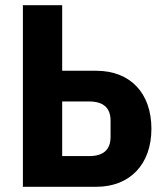

<svg xmlns="http://www.w3.org/2000/svg" viewBox="-20 -718 640 738"><path d="M68 0H350C480 0 562 -87 562 -223C562 -361 480 -446 350 -446H219V-698H68ZM219 -118V-328H322C377 -328 405 -304 405 -254V-192C405 -142 377 -118 322 -118Z"/></svg>

Font: IBM Plex Mono
Style: Bold
Weight: 700
Monospace: yes
Designer: Mike Abbink, Paul van der Laan, Pieter van Rosmalen
Foundry: Bold Monday
Version: Version 2.004